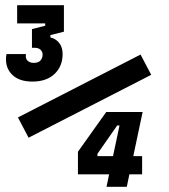

<svg xmlns="http://www.w3.org/2000/svg" viewBox="-20 -720 652 739"><path d="M389 -289H529L493 -119H527V-49H478L468 -1H390L400 -49H280V-136ZM355 -128V-119H415L440 -237H431ZM521 -510 562 -432 90 -190 49 -268ZM80 -512Q77 -495 86 -486.5Q95 -478 110 -478Q128 -478 136 -487.5Q144 -497 144 -510Q144 -521 136 -528.5Q128 -536 114 -536H103V-608L154 -621V-630H46V-700H226V-598L174 -585V-576Q195 -571 208 -554.5Q221 -538 221 -512Q221 -465 190 -435.5Q159 -406 105 -406Q56 -406 29.5 -430Q3 -454 3 -492Q3 -502 5 -512Z"/></svg>

Font: Space Mono
Style: Bold Italic
Weight: 700
Italic angle: -12°
Monospace: yes
Designer: Colophon Foundry / Benjamin Critton
Foundry: Colophon Foundry
Version: Version 1.000;PS 1.000;hotconv 1.0.81;makeotf.lib2.5.63406